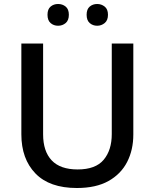

<svg xmlns="http://www.w3.org/2000/svg" viewBox="-20 -932 776 962"><path d="M648 -258Q648 -181 617 -120.5Q586 -60 523.5 -25Q461 10 365 10Q228 10 157.5 -63Q87 -136 87 -259V-714H196V-259Q196 -174 239 -128.5Q282 -83 369 -83Q459 -83 499.5 -131.5Q540 -180 540 -260V-714H648ZM218 -858Q218 -886 233.5 -899Q249 -912 271 -912Q293 -912 309 -899Q325 -886 325 -858Q325 -830 309 -816.5Q293 -803 271 -803Q249 -803 233.5 -816.5Q218 -830 218 -858ZM414 -858Q414 -886 429.5 -899Q445 -912 467 -912Q488 -912 504.5 -899Q521 -886 521 -858Q521 -830 504.5 -816.5Q488 -803 467 -803Q445 -803 429.5 -816.5Q414 -830 414 -858Z"/></svg>

Font: Noto Sans Myanmar UI Medium
Style: Regular
Weight: 500
Designer: Monotype Design Team
Foundry: Monotype Imaging Inc.
Version: Version 2.103; ttfautohint (v1.8.4.7-5d5b)